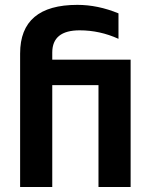

<svg xmlns="http://www.w3.org/2000/svg" viewBox="-20 -753 607 773"><path d="M505.9 -512.7V0H376.5V-410.2H190.4V0H61V-537.6Q61 -733.4 291.5 -733.4Q374 -733.4 457 -699.2V-596.7Q381.8 -630.9 300.8 -630.9Q190.4 -630.9 190.4 -541.5V-512.7Z"/></svg>

Font: SansationBold
Style: Bold
Weight: 700
Designer: Bernd Montag
Version: Version 1.301